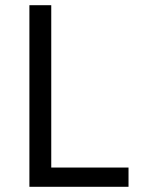

<svg xmlns="http://www.w3.org/2000/svg" viewBox="-20 -718 541 738"><path d="M93 0V-698H177V-74H474V0Z"/></svg>

Font: IBM Plex Sans Devanagari
Style: Regular
Weight: 400
Designer: Mike Abbink, Paul van der Laan, Pieter van Rosmalen, Erin McLaughlin
Foundry: Bold Monday
Version: Version 1.1